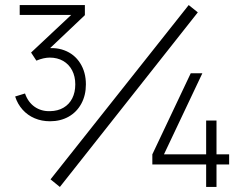

<svg xmlns="http://www.w3.org/2000/svg" viewBox="-20 -740 987 760"><path d="M178 -260Q145 -260 117.2 -271.8Q89.5 -283.5 69.5 -305.8Q49.5 -328 40 -358L79 -370Q91 -335.5 117.2 -317.2Q143.5 -299 178 -300Q209 -300.5 231.5 -313.8Q254 -327 266 -350.8Q278 -374.5 278 -406Q278 -437.5 265.5 -461.5Q253 -485.5 230 -498.8Q207 -512 177 -512Q153 -512 124 -500L103 -532L295 -712L307 -681H58V-720H316V-680L145 -518L143 -545Q194 -556 234.2 -541Q274.5 -526 297.2 -490.2Q320 -454.5 320 -406Q320 -363 302 -329.8Q284 -296.5 251.8 -278.2Q219.5 -260 178 -260ZM217 0 180 -30 727 -720 763 -691ZM796 0V-89H583V-129L735 -450H781L629 -129H796V-263H837V-129H887V-89H837V0Z"/></svg>

Font: Hauora
Style: Regular
Weight: 400
Designer: Wayne Shih
Foundry: WCYS
Version: Version 1.001